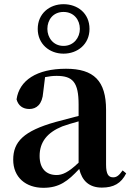

<svg xmlns="http://www.w3.org/2000/svg" viewBox="-20 -880 625 916"><path d="M283 -661C233 -661 206 -702 206 -742C206 -785 233 -823 283 -823C333 -823 361 -785 361 -742C361 -702 333 -661 283 -661ZM283 -624C350 -624 407 -669 407 -742C407 -817 350 -860 283 -860C216 -860 160 -815 160 -742C160 -670 216 -624 283 -624ZM466 15C522 15 558 -5 582 -53L565 -67C547 -41 535 -34 520 -34C498 -34 486 -48 486 -95V-356C486 -494 428 -552 295 -552C154 -552 72 -496 59 -406C67 -376 89 -360 120 -360C154 -360 182 -382 186 -439L195 -512C215 -516 232 -518 250 -518C327 -518 355 -488 355 -381V-327L245 -298C93 -255 43 -204 43 -118C43 -34 103 16 187 16C263 16 304 -16 358 -74C371 -18 405 15 466 15ZM355 -104C306 -57 277 -45 250 -45C201 -45 169 -75 169 -136C169 -203 206 -248 277 -277C297 -284 325 -293 355 -301Z"/></svg>

Font: Noto Serif CJK TC
Style: Bold
Weight: 700
Designer: Ryoko NISHIZUKA 西塚涼子 (kana & ideographs); Frank Grießhammer (Latin, Greek & Cyrillic); Wenlong ZHANG 张文龙 (bopomofo); San
Foundry: Adobe
Version: Version 2.001;hotconv 1.1.0;makeotfexe 2.6.0